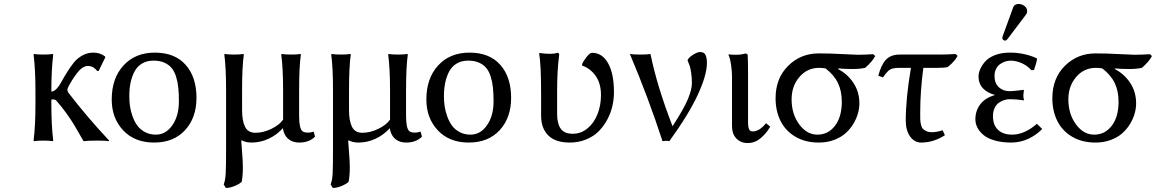

<svg xmlns="http://www.w3.org/2000/svg" viewBox="-20 -703 5780 960"><path d="M157.2 -180.2V-250Q157.2 -356.4 147.9 -430.2L149.9 -433.1Q168 -430.2 196.8 -430.2Q225.6 -430.2 244.1 -433.1L246.1 -430.2Q236.8 -352.5 236.8 -250V-245.1Q249.5 -245.1 263.2 -259.5Q276.9 -273.9 288.3 -295.7Q299.8 -317.4 315.7 -342.5Q331.5 -367.7 348.6 -389.4Q365.7 -411.1 391.4 -425.5Q417 -439.9 446.8 -439.9Q479 -439.9 503.9 -421.9L506.8 -417L473.1 -348.1H465.8Q458.5 -358.9 446.5 -366Q434.6 -373 421.9 -373Q415 -373 411.1 -372.6Q407.2 -372.1 397.5 -367.2Q387.7 -362.3 378.7 -353Q369.6 -343.8 355.2 -324Q340.8 -304.2 325.2 -275.9Q316.9 -259.3 316.9 -255.9Q316.9 -246.1 323.2 -237.8Q416 -117.2 525.9 0L523.9 2.9Q510.7 0 463.9 0Q420.9 0 397.9 2.9Q363.8 -56.6 349.9 -79.8Q335.9 -103 313 -135.3Q290 -167.5 262.2 -199.2Q255.4 -206.1 246.1 -206.1Q239.7 -206.1 236.8 -205.1V-180.2Q236.8 -77.6 246.1 0L244.1 2.9Q225.6 0 196.8 0Q168 0 149.9 2.9L147.9 0Q157.2 -73.7 157.2 -180.2Z M538.6 -205.1Q538.6 -311.5 597.4 -375.7Q656.2 -439.9 754.4 -439.9Q854 -439.9 908.2 -378.9Q962.4 -317.9 962.4 -213.9Q962.4 -114.3 905.3 -52.2Q848.1 9.8 750.5 9.8Q653.3 9.8 595.9 -51.3Q538.6 -112.3 538.6 -205.1ZM747.6 -399.9Q713.9 -399.9 689.2 -384.8Q664.6 -369.6 651.4 -343.3Q638.2 -316.9 632.3 -287.1Q626.5 -257.3 626.5 -222.2Q626.5 -196.8 629.9 -172.4Q633.3 -147.9 642.8 -121.3Q652.3 -94.7 666.7 -75Q681.2 -55.2 705.1 -42.5Q729 -29.8 759.3 -29.8Q809.1 -29.8 841.8 -76.9Q874.5 -124 874.5 -195.8Q874.5 -234.9 871.6 -263.9Q868.7 -293 860.4 -319.6Q852.1 -346.2 838.1 -363Q824.2 -379.9 801.5 -389.9Q778.8 -399.9 747.6 -399.9Z M1190.4 -250V-152.8Q1190.4 -98.6 1205.3 -68.8Q1220.2 -39.1 1257.3 -39.1Q1296.9 -39.1 1337.6 -59.1Q1378.4 -79.1 1395.5 -105V-250Q1395.5 -362.3 1386.2 -430.2L1388.2 -433.1Q1406.2 -430.2 1435.5 -430.2Q1464.4 -430.2 1482.4 -433.1L1484.4 -430.2Q1475.6 -370.1 1475.6 -250V-125Q1475.6 -62 1491.2 -47.9Q1499 -40 1520.5 -40Q1534.2 -40 1548.3 -44.9L1555.2 -20Q1526.4 9.8 1475.6 9.8Q1446.8 9.8 1426.3 -4.6Q1405.8 -19 1397.5 -46.9Q1394.5 -58.6 1394.5 -62Q1363.8 -28.3 1323 -9.3Q1282.2 9.8 1237.3 9.8Q1208.5 9.8 1187.5 -2L1187 0Q1186.5 2.4 1186.5 4.9Q1186.5 10.3 1190.4 57.1Q1194.3 104 1194.3 134.8Q1194.3 174.8 1188.5 206.1Q1175.8 217.8 1152.3 227.3Q1128.9 236.8 1109.4 236.8L1098.6 219.2Q1106.9 197.8 1108.6 163.1Q1110.4 128.4 1110.4 40.5Q1110.4 18.6 1110.4 6.8V-250Q1110.4 -365.7 1101.6 -430.2L1103.5 -433.1Q1122.1 -430.2 1150.4 -430.2Q1179.2 -430.2 1197.3 -433.1L1199.2 -430.2Q1190.4 -370.1 1190.4 -250Z M1725.1 -250V-152.8Q1725.1 -98.6 1740 -68.8Q1754.9 -39.1 1792 -39.1Q1831.5 -39.1 1872.3 -59.1Q1913.1 -79.1 1930.2 -105V-250Q1930.2 -362.3 1920.9 -430.2L1922.9 -433.1Q1940.9 -430.2 1970.2 -430.2Q1999 -430.2 2017.1 -433.1L2019 -430.2Q2010.3 -370.1 2010.3 -250V-125Q2010.3 -62 2025.9 -47.9Q2033.7 -40 2055.2 -40Q2068.8 -40 2083 -44.9L2089.8 -20Q2061 9.8 2010.3 9.8Q1981.4 9.8 1960.9 -4.6Q1940.4 -19 1932.1 -46.9Q1929.2 -58.6 1929.2 -62Q1898.4 -28.3 1857.7 -9.3Q1816.9 9.8 1772 9.8Q1743.2 9.8 1722.2 -2L1721.7 0Q1721.2 2.4 1721.2 4.9Q1721.2 10.3 1725.1 57.1Q1729 104 1729 134.8Q1729 174.8 1723.1 206.1Q1710.4 217.8 1687 227.3Q1663.6 236.8 1644 236.8L1633.3 219.2Q1641.6 197.8 1643.3 163.1Q1645 128.4 1645 40.5Q1645 18.6 1645 6.8V-250Q1645 -365.7 1636.2 -430.2L1638.2 -433.1Q1656.7 -430.2 1685.1 -430.2Q1713.9 -430.2 1731.9 -433.1L1733.9 -430.2Q1725.1 -370.1 1725.1 -250Z M2111.8 -205.1Q2111.8 -311.5 2170.7 -375.7Q2229.5 -439.9 2327.6 -439.9Q2427.2 -439.9 2481.4 -378.9Q2535.6 -317.9 2535.6 -213.9Q2535.6 -114.3 2478.5 -52.2Q2421.4 9.8 2323.7 9.8Q2226.6 9.8 2169.2 -51.3Q2111.8 -112.3 2111.8 -205.1ZM2320.8 -399.9Q2287.1 -399.9 2262.5 -384.8Q2237.8 -369.6 2224.6 -343.3Q2211.4 -316.9 2205.6 -287.1Q2199.7 -257.3 2199.7 -222.2Q2199.7 -196.8 2203.1 -172.4Q2206.5 -147.9 2216.1 -121.3Q2225.6 -94.7 2240 -75Q2254.4 -55.2 2278.3 -42.5Q2302.2 -29.8 2332.5 -29.8Q2382.3 -29.8 2415 -76.9Q2447.8 -124 2447.8 -195.8Q2447.8 -234.9 2444.8 -263.9Q2441.9 -293 2433.6 -319.6Q2425.3 -346.2 2411.4 -363Q2397.5 -379.9 2374.8 -389.9Q2352.1 -399.9 2320.8 -399.9Z M2765.6 -251V-132.8Q2765.6 -85.4 2783.4 -59.8Q2801.3 -34.2 2843.8 -34.2Q2885.3 -34.2 2918 -61.5Q2950.7 -88.9 2967.8 -132.8Q2984.9 -176.8 2984.9 -228Q2984.9 -285.6 2958.3 -323.5Q2931.6 -361.3 2890.6 -375V-382.8Q2897.9 -399.4 2913.8 -419.2Q2929.7 -439 2940.4 -439Q2991.2 -439 3020.5 -386.7Q3049.8 -334.5 3049.8 -242.2Q3049.8 -207.5 3042 -173.1Q3034.2 -138.7 3016.6 -105.5Q2999 -72.3 2973.9 -46.9Q2948.7 -21.5 2911.1 -5.9Q2873.5 9.8 2828.6 9.8Q2756.8 9.8 2721.2 -26.1Q2685.5 -62 2685.5 -124V-233.9Q2685.5 -381.3 2675.8 -435.1L2677.7 -438Q2741.7 -429.2 2766.6 -439Q2775.9 -439 2775.9 -429.2Q2765.6 -349.1 2765.6 -251Z M3232.4 -433.1Q3265.1 -272 3342.8 -71.8Q3400.4 -160.6 3419.9 -208.3Q3439.5 -255.9 3439.5 -287.1Q3439.5 -317.9 3435.5 -341.3Q3431.6 -364.7 3428.7 -373.5Q3425.8 -382.3 3417.5 -401.9Q3424.3 -416.5 3445.8 -429.7Q3467.3 -442.9 3480.5 -442.9Q3500.5 -442.9 3507.6 -428.2Q3514.6 -413.6 3514.6 -388.2Q3514.6 -328.1 3469.2 -229.7Q3423.8 -131.3 3326.7 2.9Q3317.4 1 3310.5 1L3292.5 2.9Q3222.2 -213.4 3129.4 -433.1Q3145.5 -430.2 3182.6 -430.2Q3219.2 -430.2 3232.4 -433.1Z M3709 -436 3718.3 -430.2Q3720.2 -392.1 3720.2 -342.8V-90.8Q3720.2 -67.9 3725.3 -56.9Q3730.5 -45.9 3743.2 -45.9Q3777.3 -45.9 3810.1 -86.9L3831.1 -69.8Q3812 -36.1 3783.2 -12Q3754.4 12.2 3718.3 12.2Q3683.6 12.2 3661.9 -10.5Q3640.1 -33.2 3640.1 -70.8V-321.8Q3640.1 -346.2 3635.3 -379.2Q3630.4 -412.1 3622.1 -429.2L3624 -431.2Q3635.7 -429.2 3661.1 -429.2Q3687.5 -429.2 3709 -436Z M4305.7 -363.8Q4279.3 -357.9 4241.7 -357.9Q4205.6 -357.9 4171.9 -360.8L4169.9 -357.9Q4217.3 -333.5 4247.1 -288.6Q4276.9 -243.7 4276.9 -186Q4276.9 -162.6 4270 -137Q4263.2 -111.3 4247.3 -84.7Q4231.4 -58.1 4208.5 -37.4Q4185.5 -16.6 4150.6 -3.4Q4115.7 9.8 4073.7 9.8Q4006.3 9.8 3956.8 -19.5Q3907.2 -48.8 3882.6 -98.6Q3857.9 -148.4 3857.9 -211.9Q3857.9 -311.5 3920.7 -373.8Q3983.4 -436 4073.7 -436Q4130.4 -436 4190.9 -432.6Q4251.5 -429.2 4268.1 -429.2Q4307.1 -429.2 4345.7 -432.1L4356 -422.9Q4341.8 -395 4305.7 -363.8ZM4075.7 -363.8Q4016.1 -363.8 3977.1 -318.1Q3938 -272.5 3938 -206.1Q3938 -133.3 3975.8 -81.5Q4013.7 -29.8 4066.9 -29.8Q4121.1 -29.8 4155 -74.2Q4189 -118.7 4189 -193.8Q4189 -247.6 4169.9 -287.6Q4150.9 -327.6 4107.9 -360.8Q4091.3 -363.8 4075.7 -363.8Z M4670.9 -363.8H4596.7Q4581.1 -246.6 4581.1 -141.1Q4581.1 -138.2 4581.1 -132.3Q4581.1 -114.3 4581.3 -105Q4581.5 -95.7 4584.5 -81.5Q4587.4 -67.4 4593.3 -60.3Q4599.1 -53.2 4610.8 -47.6Q4622.6 -42 4639.6 -42Q4664.1 -42 4692.9 -51.8L4704.6 -26.9Q4647.5 9.8 4585.9 9.8Q4551.8 9.8 4530.3 -20.8Q4508.8 -51.3 4508.8 -100.1Q4508.8 -211.9 4534.7 -363.8H4479Q4443.8 -363.8 4429.7 -355Q4415.5 -346.2 4395 -315.9L4371.6 -324.2Q4385.3 -377.9 4409.4 -404.1Q4433.6 -430.2 4479 -430.2H4679.7Q4719.2 -430.2 4757.8 -433.1L4768.1 -423.8Q4762.2 -412.6 4753.7 -402.1Q4745.1 -391.6 4738.8 -385.7Q4732.4 -379.9 4717.8 -367.2Q4700.2 -363.8 4670.9 -363.8Z M5073.7 -683.1Q5089.4 -683.1 5102.5 -672.9Q5115.7 -662.6 5115.7 -647.9Q5115.7 -637.2 5109.9 -629.9L5017.6 -507.8Q5011.7 -500 5005.9 -500Q5000 -500 4995.8 -503.9Q4991.7 -507.8 4991.7 -513.2Q4991.7 -517.1 4993.7 -522.9L5045.9 -666Q5051.8 -683.1 5073.7 -683.1ZM5031.7 -399.9Q5019 -399.4 5006.1 -395.3Q4993.2 -391.1 4980.7 -382.6Q4968.3 -374 4960.4 -358.6Q4952.6 -343.3 4952.6 -323.2Q4952.6 -287.1 4973.9 -267.1Q4995.1 -247.1 5028.8 -247.1Q5041.5 -247.1 5070.1 -250.5Q5098.6 -253.9 5099.6 -253.9Q5096.7 -230.5 5096.7 -226.1Q5096.7 -211.4 5100.6 -201.2Q5059.6 -207 5029.8 -207Q5016.1 -207 5002.7 -203.1Q4989.3 -199.2 4975.6 -190.2Q4961.9 -181.2 4953.4 -163.6Q4944.8 -146 4944.8 -122.1Q4944.8 -78.1 4970 -54Q4995.1 -29.8 5040.5 -29.8Q5102.1 -29.8 5164.6 -84L5190.9 -58.1Q5165.5 -30.8 5125.2 -10.7Q5085 9.3 5036.6 9.8Q4989.7 9.8 4953.9 -0.5Q4918 -10.7 4897.5 -28.1Q4877 -45.4 4866.9 -65.2Q4856.9 -85 4856.9 -106.9Q4856.9 -148.4 4880.9 -180.9Q4904.8 -213.4 4955.6 -228Q4917.5 -237.8 4895 -261.2Q4872.6 -284.7 4872.6 -320.8Q4872.6 -337.4 4880.6 -356.4Q4888.7 -375.5 4905.5 -395Q4922.4 -414.6 4954.6 -427.2Q4986.8 -439.9 5028.8 -439.9Q5064.9 -440.4 5102.1 -432.1Q5139.2 -423.8 5165.5 -410.2Q5163.1 -389.6 5149.9 -353L5136.7 -352.1Q5117.7 -374 5089.1 -387Q5060.5 -399.9 5031.7 -399.9Z M5689.5 -363.8Q5663.1 -357.9 5625.5 -357.9Q5589.4 -357.9 5555.7 -360.8L5553.7 -357.9Q5601.1 -333.5 5630.9 -288.6Q5660.6 -243.7 5660.6 -186Q5660.6 -162.6 5653.8 -137Q5647 -111.3 5631.1 -84.7Q5615.2 -58.1 5592.3 -37.4Q5569.3 -16.6 5534.4 -3.4Q5499.5 9.8 5457.5 9.8Q5390.1 9.8 5340.6 -19.5Q5291 -48.8 5266.4 -98.6Q5241.7 -148.4 5241.7 -211.9Q5241.7 -311.5 5304.4 -373.8Q5367.2 -436 5457.5 -436Q5514.2 -436 5574.7 -432.6Q5635.3 -429.2 5651.9 -429.2Q5690.9 -429.2 5729.5 -432.1L5739.7 -422.9Q5725.6 -395 5689.5 -363.8ZM5459.5 -363.8Q5399.9 -363.8 5360.8 -318.1Q5321.8 -272.5 5321.8 -206.1Q5321.8 -133.3 5359.6 -81.5Q5397.5 -29.8 5450.7 -29.8Q5504.9 -29.8 5538.8 -74.2Q5572.8 -118.7 5572.8 -193.8Q5572.8 -247.6 5553.7 -287.6Q5534.7 -327.6 5491.7 -360.8Q5475.1 -363.8 5459.5 -363.8Z"/></svg>

Font: Linear Smooth
Style: Regular
Weight: 400
Designer: Philipp H. Poll, Flanker
Foundry: Philipp H. Poll, reworked by Flanker
Version: Version 1.061 | FøM Fix